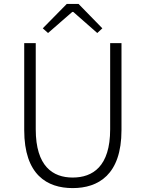

<svg xmlns="http://www.w3.org/2000/svg" viewBox="-20 -950 745 983"><path d="M352 13C483 13 602 -55 602 -284V-729H544V-288C544 -98 455 -41 352 -41C251 -41 163 -98 163 -288V-729H104V-284C104 -55 221 13 352 13ZM226 -781 350 -889H355L478 -781L504 -805L382 -930H322L199 -805Z"/></svg>

Font: Noto Sans CJK SC Light
Style: Regular
Weight: 300
Designer: Ryoko NISHIZUKA 西塚涼子 (kana, bopomofo & ideographs); Paul D. Hunt (Latin, Greek & Cyrillic); Sandoll Communications 산돌커뮤니
Foundry: Adobe
Version: Version 2.004;hotconv 1.0.118;makeotfexe 2.5.65603